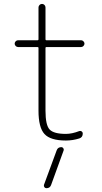

<svg xmlns="http://www.w3.org/2000/svg" viewBox="-20 -736 527 991"><path d="M272.5 40Q278.3 23.4 296.9 23.4Q302.7 23.4 306.6 28.8Q310.5 34.2 308.6 40L244.1 217.8Q238.3 235.4 219.7 235.4Q212.9 235.4 209 230Q205.1 224.6 207 217.8ZM218.8 -493.2Q214.8 -493.2 214.8 -488.3V-165Q214.8 -89.8 236.3 -67.4Q257.8 -44.9 320.3 -44.9Q351.6 -44.9 389.6 -59.6Q396.5 -61.5 401.9 -57.6Q407.2 -53.7 407.2 -46.9Q407.2 -27.3 389.6 -21.5Q355.5 -10.7 320.3 -10.7Q240.2 -10.7 209.5 -44.4Q178.7 -78.1 178.7 -165V-488.3Q178.7 -493.2 173.8 -493.2H73.2Q66.4 -493.2 61 -498.5Q55.7 -503.9 55.7 -510.7Q55.7 -517.6 61 -522.9Q66.4 -528.3 73.2 -528.3H173.8Q178.7 -528.3 178.7 -533.2V-697.3Q178.7 -705.1 184.1 -710.4Q189.5 -715.8 196.8 -715.8Q204.1 -715.8 209.5 -710.4Q214.8 -705.1 214.8 -697.3V-533.2Q214.8 -528.3 218.8 -528.3H398.4Q405.3 -528.3 410.6 -522.9Q416 -517.6 416 -510.7Q416 -503.9 410.6 -498.5Q405.3 -493.2 398.4 -493.2Z"/></svg>

Font: Gen Jyuu Gothic ExtraLight
Style: Regular
Weight: 100
Designer: [Source Han Sans]
Ryoko NISHIZUKA  (kana & ideographs); Paul D. Hunt (Latin, Greek & Cyrillic); Wenlong ZHANG  (bopomofo
Version: Version 1.002.20150607